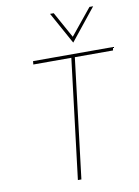

<svg xmlns="http://www.w3.org/2000/svg" viewBox="-101 -1013 780 1079"><g transform="rotate(-10 289.0 -473.5)"><path d="M122 -702H578L575 -683H357L274 0H254L337 -683H120ZM283 -947 370 -790H359L487 -947H508L363 -766H362L262 -947Z"/></g></svg>

Font: Josefin Sans Thin Thin
Style: Italic
Weight: 250
Italic angle: -7°
Version: Version 2.000